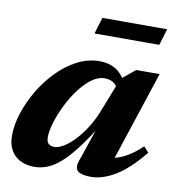

<svg xmlns="http://www.w3.org/2000/svg" viewBox="-75 -700 724 781"><g transform="rotate(10 287.0 -309.5)"><path d="M293 -43 348 -204.5H356.5Q315 -137 281.8 -94.2Q248.5 -51.5 220.5 -28.2Q192.5 -5 167.2 4Q142 13 116 13Q85 13 60.2 0.8Q35.5 -11.5 21 -35.8Q6.5 -60 6.5 -97Q6.5 -141 22.5 -190.5Q38.5 -240 66.5 -287Q94.5 -334 132.2 -372.5Q170 -411 214.2 -433.8Q258.5 -456.5 305.5 -456.5Q344 -456.5 372 -439.5Q400 -422.5 421 -383.5L398 -350Q391.5 -368.5 376.5 -380Q361.5 -391.5 337.5 -391.5Q310.5 -391.5 283.8 -371.5Q257 -351.5 233 -319.2Q209 -287 190.8 -249.5Q172.5 -212 161.8 -176.8Q151 -141.5 151 -116.5Q151 -97.5 159.2 -89.2Q167.5 -81 184.5 -81Q200.5 -81 221.8 -93.8Q243 -106.5 265 -129.5Q287 -152.5 307.2 -183.5Q327.5 -214.5 342 -250L401.5 -401L458 -447H554.5L419 -36L397 -75.5Q420.5 -75.5 443.8 -82.8Q467 -90 491.8 -105.5Q516.5 -121 544 -147L564.5 -124Q505.5 -51.5 452.5 -19.2Q399.5 13 351 13Q311 13 296.8 0Q282.5 -13 293 -43ZM265 -564 285.5 -632H553L532.5 -564Z"/></g></svg>

Font: Newsreader 16pt 16pt
Style: Bold Italic
Weight: 700
Italic angle: -17°
Version: Version 1.003